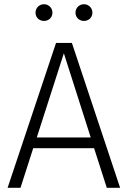

<svg xmlns="http://www.w3.org/2000/svg" viewBox="-20 -888 605 908"><path d="M188 -789C211 -789 228 -806 228 -828C228 -850 211 -868 188 -868C165 -868 148 -850 148 -828C148 -806 165 -789 188 -789ZM377 -789C400 -789 417 -806 417 -828C417 -850 400 -868 377 -868C354 -868 337 -850 337 -828C337 -806 354 -789 377 -789ZM485 0H548L320 -685H245L16 0H77L137 -187H425ZM154 -238 282 -636 409 -238Z"/></svg>

Font: FiraGO Light
Style: Regular
Weight: 300
Designer: bBox Type
Foundry: bBox Type GmbH
Version: Version 1.001;PS 001.001;hotconv 1.0.88;makeotf.lib2.5.64775